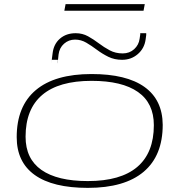

<svg xmlns="http://www.w3.org/2000/svg" viewBox="-20 -901 872 931"><path d="M406 10Q236 10 148.5 -52.5Q61 -115 61 -236Q61 -386 153.5 -464Q246 -542 424 -542Q593 -542 680.5 -479.5Q768 -417 769 -296Q769 -146 676.5 -68Q584 10 406 10ZM406 -23Q565 -23 645.5 -91.5Q726 -160 726 -294Q726 -401 649 -455Q572 -509 424 -509Q265 -509 184.5 -440.5Q104 -372 104 -238Q104 -131 181 -77Q258 -23 406 -23ZM231 -611Q231 -613 230.5 -605.5Q230 -598 230 -596Q230 -594 231 -611Q231 -611 231 -611Q231 -611 231 -611Q233 -622 235 -642Q240 -687 270.5 -713.5Q301 -740 347 -740Q380 -740 407 -725Q434 -710 459 -691Q484 -672 512 -657Q540 -642 575 -642Q608 -642 630.5 -662.5Q653 -683 657 -713Q660 -731 660 -733.5Q660 -736 660 -740H689Q689 -734 689 -731Q689 -728 686 -709Q680 -666 648 -638.5Q616 -611 572 -611Q535 -611 505.5 -625.5Q476 -640 450 -659.5Q424 -679 398.5 -694Q373 -709 344 -709Q313 -709 290.5 -689Q268 -669 264 -637Q261 -607 260 -599Q259 -591 259 -595Q259 -599 260 -605.5Q261 -612 261 -611ZM292 -849 298 -881H682L676 -849Z"/></svg>

Font: Georama ExtraExtended ExtraLight
Style: Italic
Weight: 200
Width: 8
Italic angle: -9°
Designer: Jean-Baptiste Levee
Foundry: Production Type
Version: Version 1.000